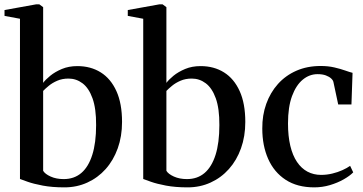

<svg xmlns="http://www.w3.org/2000/svg" viewBox="-26 -838 1646 870"><path d="M-5.5 -766V-792.5L138.5 -818.5H152L169.5 -805.5V-462.5Q180 -477 201.8 -494.8Q223.5 -512.5 254.5 -525.5Q285.5 -538.5 324.5 -538.5Q385 -538.5 430.5 -510Q476 -481.5 501.5 -425.2Q527 -369 527 -285.5Q527 -220 507.5 -165.8Q488 -111.5 452.8 -72Q417.5 -32.5 369.8 -10.8Q322 11 266 11Q210 11 167.8 3Q125.5 -5 99 -14.5Q72.5 -24 64.5 -27V-753ZM284.5 -482Q256 -482 233.5 -472.2Q211 -462.5 195 -449.2Q179 -436 169.5 -426V-64Q178 -49.5 203.5 -38Q229 -26.5 262.5 -26.5Q310 -26.5 342.5 -54.2Q375 -82 392.2 -136.5Q409.5 -191 409.5 -271Q410 -346 393.2 -392.5Q376.5 -439 348 -460.5Q319.5 -482 284.5 -482Z M553 -766V-792.5L697 -818.5H710.5L728 -805.5V-462.5Q738.5 -477 760.2 -494.8Q782 -512.5 813 -525.5Q844 -538.5 883 -538.5Q943.5 -538.5 989 -510Q1034.5 -481.5 1060 -425.2Q1085.5 -369 1085.5 -285.5Q1085.5 -220 1066 -165.8Q1046.5 -111.5 1011.2 -72Q976 -32.5 928.2 -10.8Q880.5 11 824.5 11Q768.5 11 726.2 3Q684 -5 657.5 -14.5Q631 -24 623 -27V-753ZM843 -482Q814.5 -482 792 -472.2Q769.5 -462.5 753.5 -449.2Q737.5 -436 728 -426V-64Q736.5 -49.5 762 -38Q787.5 -26.5 821 -26.5Q868.5 -26.5 901 -54.2Q933.5 -82 950.8 -136.5Q968 -191 968 -271Q968.5 -346 951.8 -392.5Q935 -439 906.5 -460.5Q878 -482 843 -482Z M1398 11Q1321 11 1268.5 -23.2Q1216 -57.5 1189.2 -117.8Q1162.5 -178 1162.5 -255.5Q1162 -316 1180.5 -367.5Q1199 -419 1233.5 -457.5Q1268 -496 1317 -517.5Q1366 -539 1427 -539Q1461 -539 1489 -532.5Q1517 -526 1538 -518.5Q1559 -511 1571.5 -508L1566.5 -364.5H1506.5L1485 -465.5Q1483.5 -474 1474.8 -482.2Q1466 -490.5 1450.8 -496.2Q1435.5 -502 1413 -502Q1376 -502 1345.8 -477Q1315.5 -452 1297.2 -402.5Q1279 -353 1279 -278.5Q1279 -221 1289.5 -177.2Q1300 -133.5 1319.8 -104.2Q1339.5 -75 1367.2 -60.2Q1395 -45.5 1429 -45.5Q1454.5 -45.5 1479.5 -51.5Q1504.5 -57.5 1525.5 -67Q1546.5 -76.5 1560.5 -86.5L1574.5 -57Q1559 -41 1531.2 -25.2Q1503.5 -9.5 1469 0.8Q1434.5 11 1398 11Z"/></svg>

Font: Merriweather 96pt Medium
Style: Regular
Weight: 500
Version: Version 2.100